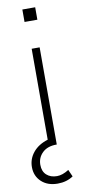

<svg xmlns="http://www.w3.org/2000/svg" viewBox="-115 -741 432 973"><g transform="rotate(-10 101.5 -254.0)"><path d="M142 -704V-640H76V-704ZM180 173Q146 196 100 196Q48 196 16.5 166.5Q-15 137 -15 91Q-15 49 12 16Q39 -17 88 -32V-500H129V0H127Q81 0 55 25Q29 50 29 87Q29 121 49.5 139.5Q70 158 103 158Q131 158 164 137Z"/></g></svg>

Font: MuliDisplayVN ExtraLight
Style: Regular
Weight: 200
Designer: Vernon Adams
Foundry: Vernon Adams
Version: Version 2.100